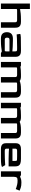

<svg xmlns="http://www.w3.org/2000/svg" viewBox="1782 -2470 688 4293"><g transform="rotate(90 2126.5 -324.0)"><path d="M60 0V-648H182V-428Q224 -436 283 -442Q342 -448 418 -448H468Q518 -448 545 -434Q572 -420 583.5 -399Q595 -378 597.5 -356.5Q600 -335 600 -320V0H478V-322Q478 -362 430 -362H212Q193 -362 187.5 -358.5Q182 -355 182 -340V0Z M844 0Q768 0 734 -35.5Q700 -71 700 -133Q700 -198 735.5 -233Q771 -268 844 -268H895Q970 -268 1030 -264Q1090 -260 1129 -256V-322Q1129 -331 1127 -340.5Q1125 -350 1115 -356Q1105 -362 1081 -362H1031Q922 -362 849 -358.5Q776 -355 750 -352L739 -428Q739 -442 815 -445Q891 -448 1069 -448H1119Q1169 -448 1196 -434Q1223 -420 1234.5 -399Q1246 -378 1248.5 -356.5Q1251 -335 1251 -320V0H1169L1130 -20Q1088 -13 1029 -6.5Q970 0 894 0ZM870 -86H1099Q1121 -86 1125 -90Q1129 -94 1129 -115V-192H870Q843 -192 832.5 -179Q822 -166 822 -138Q822 -110 834 -98Q846 -86 870 -86Z M1366 0V-448H1448L1473 -436Q1502 -441 1544 -444.5Q1586 -448 1644 -448H1694Q1723 -448 1750 -440.5Q1777 -433 1790 -419Q1816 -432 1862 -440Q1908 -448 1982 -448H2032Q2082 -448 2109 -434Q2136 -420 2147.5 -399Q2159 -378 2161.5 -356.5Q2164 -335 2164 -320V0H2042V-322Q2042 -362 1994 -362H1854Q1838 -362 1832 -358Q1826 -354 1826 -340V0H1704V-322Q1704 -362 1656 -362H1518Q1499 -362 1493.5 -358.5Q1488 -355 1488 -340V0Z M2279 0V-448H2361L2386 -436Q2415 -441 2457 -444.5Q2499 -448 2557 -448H2607Q2636 -448 2663 -440.5Q2690 -433 2703 -419Q2729 -432 2775 -440Q2821 -448 2895 -448H2945Q2995 -448 3022 -434Q3049 -420 3060.5 -399Q3072 -378 3074.5 -356.5Q3077 -335 3077 -320V0H2955V-322Q2955 -362 2907 -362H2767Q2751 -362 2745 -358Q2739 -354 2739 -340V0H2617V-322Q2617 -362 2569 -362H2431Q2412 -362 2406.5 -358.5Q2401 -355 2401 -340V0Z M3314 0Q3264 0 3237 -13Q3210 -26 3198.5 -46Q3187 -66 3184.5 -88Q3182 -110 3182 -128V-320Q3182 -335 3184.5 -356.5Q3187 -378 3198.5 -399Q3210 -420 3237.5 -434Q3265 -448 3314 -448H3529Q3595 -448 3632.5 -435.5Q3670 -423 3685.5 -395Q3701 -367 3701 -320V-172H3526Q3436 -172 3379.5 -176Q3323 -180 3304 -181V-126Q3303 -86 3352 -86H3403Q3457 -86 3508.5 -87.5Q3560 -89 3603 -91.5Q3646 -94 3672 -96L3712 -31Q3712 0 3515 0ZM3304 -258H3579V-322Q3579 -342 3574.5 -350Q3570 -358 3548 -360Q3526 -362 3473 -362H3352Q3304 -362 3304 -322Z M3812 0V-448H3894L3932 -428Q3958 -442 3988 -450Q4018 -458 4064 -458Q4137 -458 4182.5 -442Q4228 -426 4243 -418L4208 -331Q4196 -337 4168.5 -346.5Q4141 -356 4104 -364Q4067 -372 4023 -372H4012Q3964 -372 3949.5 -353Q3935 -334 3934 -290V0Z"/></g></svg>

Font: Goldman
Style: Regular
Weight: 400
Designer: Jaikishan Patel
Version: Version 1.000; ttfautohint (v1.8.3)